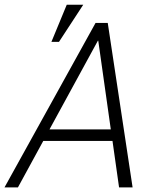

<svg xmlns="http://www.w3.org/2000/svg" viewBox="-42 -810 654 830"><path d="M444.3 -200.7H145L35.6 0H-22.5L371.1 -710.9H423.8L531.2 0H472.7ZM171.9 -250.5H437L382.8 -633.8L381.3 -634.3ZM246.6 -789.6H317.9L212.9 -628.9H180.2Z"/></svg>

Font: Franko
Style: Light Italic
Weight: 300
Designer: Google
Version: Version 1.200310; 2013